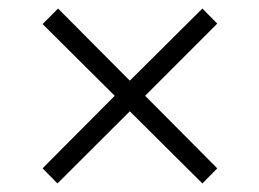

<svg xmlns="http://www.w3.org/2000/svg" viewBox="-20 -556 604 447"><path d="M282.2 -296.9 113.8 -128.9 79.1 -164.1 247.1 -333 79.1 -500 115.2 -536.1 282.2 -368.2 451.2 -536.1 485.8 -501 317.9 -333 485.8 -164.1 451.2 -128.9Z"/></svg>

Font: Liberation Serif
Style: Regular
Weight: 400
Designer: Steve Matteson
Foundry: Ascender Corporation
Version: Version 2.1.5